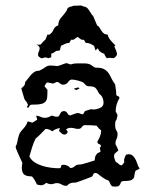

<svg xmlns="http://www.w3.org/2000/svg" viewBox="-20 -691 577 712"><path d="M193 -446Q202 -448 210 -451.5Q218 -455 227 -457L242 -452Q253 -456 266 -456Q279 -456 290 -456Q304 -456 310.5 -453.5Q317 -451 321 -448Q325 -445 328 -442.5Q331 -440 338 -440Q356 -440 366 -434.5Q376 -429 382 -420.5Q388 -412 393 -401Q398 -390 407 -378Q408 -369 409.5 -360Q411 -351 411 -342Q411 -336 417 -334.5Q423 -333 423 -327Q409 -304 409 -278L416 -264L412 -247Q408 -243 407.5 -238Q407 -233 407 -228Q407 -214 411.5 -207.5Q416 -201 416 -193Q416 -183 412 -175Q408 -167 408 -157Q411 -151 414 -145Q417 -139 419 -133Q414 -128 408.5 -124Q403 -120 403 -113Q403 -107 405 -101.5Q407 -96 409 -91Q415 -88 420 -83Q425 -78 432 -78L441 -89L440 -95Q440 -101 442.5 -106.5Q445 -112 447 -117Q453 -119 457 -119Q467 -119 473 -113Q479 -107 483 -99Q487 -91 490 -81.5Q493 -72 498 -66Q494 -63 490 -61.5Q486 -60 482 -57Q480 -51 479 -44.5Q478 -38 477 -32Q471 -24 463.5 -22Q456 -20 447 -20Q436 -20 432.5 -18.5Q429 -17 428 -14Q427 -11 425.5 -7.5Q424 -4 418 0L407 1L396 0Q391 -4 388.5 -10.5Q386 -17 382 -22Q373 -24 361 -32.5Q349 -41 341 -48L333 -50Q328 -49 326 -44.5Q324 -40 321 -36Q319 -35 309.5 -31.5Q300 -28 289.5 -24Q279 -20 270.5 -17Q262 -14 261 -14Q248 -14 242.5 -12Q237 -10 234 -7.5Q231 -5 230 -3.5Q229 -2 225 -2Q216 -2 208 -7Q200 -12 191 -12Q185 -12 180 -10Q175 -8 170 -8Q165 -8 160 -9.5Q155 -11 151 -13Q143 -4 131 -4Q128 -4 124 -5Q120 -6 117 -7Q116 -9 113.5 -14Q111 -19 108 -24Q105 -29 102 -33Q99 -37 96 -37Q71 -37 64.5 -50.5Q58 -64 63 -87Q61 -91 57 -100Q53 -109 48.5 -118.5Q44 -128 41 -136Q38 -144 38 -148Q42 -154 43.5 -161.5Q45 -169 46.5 -176.5Q48 -184 50.5 -191Q53 -198 58 -204Q66 -213 72.5 -221Q79 -229 83 -241L100 -236L118 -247L114 -262Q122 -262 130 -258Q138 -254 146 -254Q153 -254 159.5 -256.5Q166 -259 171 -262Q176 -262 180.5 -260Q185 -258 190 -258Q194 -258 198 -260Q201 -266 205 -272.5Q209 -279 217 -279Q226 -279 230 -271Q234 -263 241 -263Q247 -265 255.5 -268.5Q264 -272 270 -272Q275 -270 279 -269Q283 -268 288 -267L295 -279Q300 -281 306 -282.5Q312 -284 317 -286L326 -285Q337 -285 350.5 -290.5Q364 -296 364 -310Q364 -320 360 -329Q356 -338 348 -343Q340 -359 334 -365Q328 -371 311 -371Q303 -371 298 -375.5Q293 -380 289 -385Q282 -389 268 -392.5Q254 -396 246 -396Q239 -396 232.5 -386.5Q226 -377 214 -377Q207 -377 202 -382Q197 -387 190 -387L177 -381Q171 -382 165.5 -383.5Q160 -385 154 -385Q148 -379 145 -371L156 -358Q156 -341 155 -330.5Q154 -320 148.5 -314Q143 -308 133 -305.5Q123 -303 105 -303Q102 -303 98.5 -303Q95 -303 91 -301L86 -292L79 -293L84 -302Q79 -313 77 -315Q75 -317 73 -319.5Q71 -322 68.5 -330.5Q66 -339 59 -363Q68 -371 70 -373.5Q72 -376 74 -388Q80 -394 85 -401Q90 -408 96 -414.5Q102 -421 109 -425Q116 -429 126 -429Q140 -436 145.5 -440Q151 -444 155.5 -446Q160 -448 167.5 -448Q175 -448 193 -446ZM271 -213Q263 -213 256.5 -215Q250 -217 242 -217Q232 -217 225 -211L231 -203Q231 -199 227.5 -195.5Q224 -192 220 -192Q213 -192 208.5 -196.5Q204 -201 199 -205L202 -216Q186 -214 174 -204Q169 -208 162.5 -210.5Q156 -213 149 -213Q140 -204 131 -194.5Q122 -185 112 -177Q104 -161 99 -144.5Q94 -128 89 -111Q95 -98 108 -89.5Q121 -81 137 -76Q153 -71 169.5 -69Q186 -67 199 -67Q201 -67 205 -69L208 -79L217 -80Q222 -80 230 -76.5Q238 -73 240 -68Q251 -68 257 -74.5Q263 -81 277 -81Q281 -81 288 -83Q295 -85 303.5 -87.5Q312 -90 319.5 -92.5Q327 -95 331 -96Q332 -101 332.5 -107Q333 -113 337 -117Q339 -122 344 -124Q349 -126 353 -129L350 -142L355 -150Q353 -155 347 -157Q341 -159 341 -166Q346 -174 350.5 -184.5Q355 -195 355 -206V-208Q350 -211 346 -215.5Q342 -220 338 -225Q327 -226 317 -226.5Q307 -227 296 -227Q288 -227 283.5 -220Q279 -213 271 -213ZM270 -367 275 -363 263 -357 253 -362ZM246 -667Q251 -670 256 -670Q261 -670 266 -670Q272 -670 278 -670.5Q284 -671 289 -667Q301 -667 309.5 -654Q318 -641 323 -633L324 -635L340 -597Q346 -594 349.5 -588Q353 -582 356.5 -576.5Q360 -571 365 -567Q370 -563 379 -563Q382 -551 390.5 -541Q399 -531 408 -522L404 -519Q407 -511 410.5 -503.5Q414 -496 414 -488Q409 -480 405.5 -477.5Q402 -475 398 -475.5Q394 -476 388.5 -476.5Q383 -477 376 -475Q373 -479 370.5 -483Q368 -487 366 -492Q361 -493 356.5 -496Q352 -499 348 -502L343 -512L334 -504L329 -521Q321 -526 314 -529Q307 -532 298 -532L291 -544L289 -543Q282 -543 277.5 -547Q273 -551 268 -554Q262 -551 257 -546.5Q252 -542 244 -544L237 -532Q229 -532 221.5 -528.5Q214 -525 206 -521L202 -504L188 -502Q184 -499 179.5 -496Q175 -493 170 -492V-479L160 -475Q158 -476 154.5 -477Q151 -478 149 -478Q145 -478 141.5 -476.5Q138 -475 133 -475Q129 -477 125 -480Q121 -483 121 -488Q121 -494 124 -500Q127 -506 127 -512Q127 -517 123 -520.5Q119 -524 115 -526L123 -525L131 -526Q135 -531 139.5 -536Q144 -541 149 -545L156 -563L162 -562Q173 -568 178 -580.5Q183 -593 196 -597Q196 -614 207.5 -626.5Q219 -639 228 -653Q229 -660 234.5 -663.5Q240 -667 246 -667Z"/></svg>

Font: ErikasBuero
Style: Regular
Weight: 400
Designer: Peter Wiegel
Foundry: Peter Wiegel
Version: Version 1.006